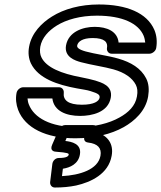

<svg xmlns="http://www.w3.org/2000/svg" viewBox="-20 -583 720 858"><path d="M338 -65C391 -65 463 -81 475 -146C485 -201 433 -214 406 -223C389 -228 366 -233 341 -238C255 -254 187 -281 165 -327C159 -339 157 -355 160 -374C167 -414 197 -446 234 -469C276 -495 338 -513 413 -513C528 -513 599 -478 622 -423C626 -413 628 -402 629 -393H510C505 -443 458 -463 403 -463C350 -463 286 -441 275 -380C266 -328 316 -312 342 -305C386 -293 449 -284 487 -273C537 -259 571 -235 587 -204C594 -190 596 -174 592 -152C585 -110 554 -80 514 -58C468 -32 403 -15 325 -15C205 -15 132 -57 109 -116C105 -125 104 -135 103 -143H214C221 -86 277 -65 338 -65ZM346 -115C284 -115 261 -136 265 -169C266 -181 258 -193 244 -193H83C72 -193 57 -183 54 -168C49 -142 52 -116 61 -92C92 -11 186 35 316 35C401 35 476 17 533 -15C581 -42 631 -87 642 -152C647 -182 645 -210 633 -233C610 -278 565 -305 509 -321C465 -334 402 -342 363 -353C331 -362 323 -371 325 -380C328 -396 347 -413 394 -413C448 -413 463 -394 458 -368C456 -357 464 -343 479 -343H648C659 -343 675 -353 678 -368C683 -397 680 -425 670 -449C637 -526 545 -563 422 -563C339 -563 266 -543 212 -509C167 -481 121 -436 110 -374C105 -347 108 -322 118 -300C151 -232 237 -204 324 -188C350 -183 369 -181 384 -176C420 -165 427 -159 425 -146C422 -131 401 -115 346 -115ZM257 204 261 171C293 166 330 150 337 108C346 59 299 50 272 47L281 26H357C354 39 356 52 374 54C417 59 435 79 429 113C418 175 336 200 257 204ZM287 108C286 114 280 123 243 123C227 123 216 136 214 149L204 231C203 243 211 255 225 255C260 255 291 252 320 246C387 231 465 194 479 113C489 59 460 23 414 9C425 -20 405 -24 396 -24H270C260 -24 248 -16 243 -5L213 64C201 91 223 95 230 95C284 99 288 103 287 108Z"/></svg>

Font: Asimov
Style: XWidOuIt
Weight: 500
Designer: Google
Version: Version 2.000980; 2014